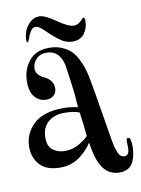

<svg xmlns="http://www.w3.org/2000/svg" viewBox="-97 -863 755 1028"><g transform="rotate(-10 280.5 -349.0)"><path d="M151 -352Q113 -352 88.5 -380.5Q64 -409 64 -462Q64 -529 101.5 -576Q139 -623 213 -623Q251 -623 281 -610Q311 -597 329 -579.5Q347 -562 361.5 -534Q376 -506 382.5 -485.5Q389 -465 396 -436Q403 -405 429 -245Q455 -85 458 -70Q462 -50 465 -38.5Q468 -27 474 -11.5Q480 4 488.5 11.5Q497 19 509 19Q536 19 536 -22Q536 -28 535.5 -40.5Q535 -53 535 -57Q535 -75 545 -75Q561 -75 561 -27Q561 19 546 53Q526 100 469 100Q400 100 367 32Q347 -6 335 -86Q313 -49 268 -15Q223 19 161 19Q88 19 51.5 -19.5Q15 -58 15 -119Q15 -189 68 -240.5Q121 -292 231 -292Q270 -292 310 -283Q306 -339 303 -367Q286 -501 282 -518Q274 -556 251.5 -578Q229 -600 194 -600Q158 -600 137 -577Q116 -554 116 -525Q116 -506 130 -492Q144 -478 161.5 -470.5Q179 -463 193 -446Q207 -429 207 -405Q207 -381 191 -366.5Q175 -352 151 -352ZM314 -253Q285 -266 230 -266Q176 -266 142.5 -236Q109 -206 109 -151Q109 -104 136.5 -84Q164 -64 201 -64Q244 -64 280.5 -86Q317 -108 329 -123L323 -183Q321 -196 319 -212Q317 -228 315.5 -239Q314 -250 314 -253ZM365 -717Q380 -717 392 -725.5Q404 -734 411 -742Q418 -750 421 -750Q429 -750 429 -732Q429 -693 407.5 -663.5Q386 -634 343 -634Q305 -634 269 -662Q233 -690 205.5 -718Q178 -746 160 -746Q143 -746 132 -727.5Q121 -709 115 -690.5Q109 -672 104 -672Q99 -672 99 -687Q99 -705 106.5 -729Q114 -753 136 -775.5Q158 -798 189 -798Q220 -798 277 -757.5Q334 -717 365 -717Z"/></g></svg>

Font: Henny Penny
Style: Regular
Weight: 400
Designer: Olga Umpeleva
Foundry: Brownfox
Version: Version 1.001